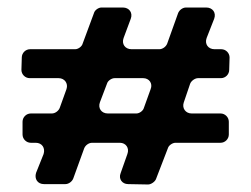

<svg xmlns="http://www.w3.org/2000/svg" viewBox="-20 -579 668 511"><path d="M157 -342 139 -292C136 -284 127 -277 118 -277H62C50 -277 40 -267 40 -255V-221C40 -209 50 -199 62 -199H75C92 -199 101 -185 96 -169L76 -119C71 -103 80 -89 97 -89H154C163 -89 172 -96 175 -104L204 -184C207 -192 216 -199 225 -199H299C315 -199 325 -185 319 -169L301 -118C295 -103 305 -89 321 -89L374 -88C382 -88 392 -95 395 -102L427 -185C429 -192 439 -199 447 -199H567C579 -199 589 -209 589 -221V-255C589 -267 579 -277 567 -277H490C474 -277 464 -291 469 -306L486 -356C489 -364 499 -371 507 -371H568C580 -371 590 -381 590 -393L591 -426C591 -438 581 -448 569 -448H551C534 -448 524 -462 530 -478L550 -529C556 -545 546 -559 529 -559H475C466 -559 457 -552 454 -544L425 -463C422 -455 413 -448 404 -448H330C313 -448 303 -462 309 -478L328 -529C334 -545 324 -559 307 -559H250C242 -559 232 -552 230 -544L200 -463C198 -455 188 -448 180 -448H60C48 -448 38 -438 38 -426L37 -393C37 -381 47 -371 59 -371H136C152 -371 162 -357 157 -342ZM381 -342 363 -292C361 -284 351 -277 343 -277H267C250 -277 240 -291 246 -307L265 -357C267 -364 277 -371 285 -371H361C377 -371 387 -357 381 -342Z"/></svg>

Font: DIN Rundschrift
Style: Breit
Weight: 400
Width: 7
Version: Version 1.027